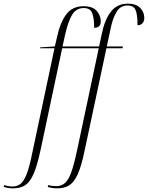

<svg xmlns="http://www.w3.org/2000/svg" viewBox="-157 -790 809 1050"><path d="M-86 240Q-100 240 -114 237.5Q-128 235 -137 232L-134 222Q-126 225 -113.5 227.5Q-101 230 -90 230Q-62 230 -43.5 214.5Q-25 199 -10 159Q5 119 20 44L141 -526H62L63 -531L143 -536L155 -588Q172 -667 205.5 -711.5Q239 -756 300 -756Q349 -756 371.5 -731Q394 -706 394 -673Q394 -638 358 -638Q358 -691 347 -718.5Q336 -746 301 -746Q259 -746 237 -708.5Q215 -671 199 -600L185 -536H385L400 -606Q415 -681 449 -725.5Q483 -770 542 -770Q586 -770 609 -747.5Q632 -725 632 -692Q632 -673 622 -662.5Q612 -652 595 -652Q595 -712 584 -736Q573 -760 541 -760Q502 -760 481.5 -726.5Q461 -693 451 -647L427 -536H515L513 -526H425L305 37Q288 119 268 163Q248 207 221.5 223.5Q195 240 156 240Q127 240 104 232L107 222Q116 225 128 226.5Q140 228 150 228Q178 228 197.5 211.5Q217 195 232 154Q247 113 263 39L383 -526H183L64 34Q46 117 26.5 161.5Q7 206 -19.5 223Q-46 240 -86 240Z"/></svg>

Font: Noto Serif Display SemiCondensed ExtraLight
Style: Italic
Weight: 200
Width: 4
Italic angle: -12°
Designer: Monotype Design Team
Foundry: Monotype Imaging Inc.
Version: Version 2.009